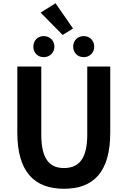

<svg xmlns="http://www.w3.org/2000/svg" viewBox="-20 -1152 788 1186"><path d="M375 14C556 14 661 -87 661 -333V-741H519V-320C519 -166 463 -114 375 -114C289 -114 235 -166 235 -320V-741H87V-333C87 -87 195 14 375 14ZM250 -799C288 -799 316 -827 316 -864C316 -901 288 -929 250 -929C212 -929 186 -901 186 -864C186 -827 212 -799 250 -799ZM367 -936 431 -976 323 -1132 231 -1074ZM497 -799C535 -799 562 -827 562 -864C562 -901 535 -929 497 -929C459 -929 432 -901 432 -864C432 -827 459 -799 497 -799Z"/></svg>

Font: Source Han Sans CN
Style: Bold
Weight: 700
Designer: Ryoko NISHIZUKA 西塚涼子 (kana, bopomofo & ideographs); Paul D. Hunt (Latin, Greek & Cyrillic); Sandoll Communications 산돌커뮤니
Foundry: Adobe
Version: Version 2.001;hotconv 1.0.107;makeotfexe 2.5.65593